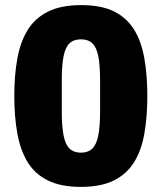

<svg xmlns="http://www.w3.org/2000/svg" viewBox="-20 -720 634 752"><path d="M297 12Q219 12 168 -13Q117 -38 88.5 -84.5Q60 -131 48 -197Q36 -263 36 -344Q36 -425 48 -491Q60 -557 89 -603.5Q118 -650 169 -675Q220 -700 298 -700Q377 -700 427 -675Q477 -650 505.5 -603.5Q534 -557 545.5 -491Q557 -425 557 -344Q557 -263 545.5 -197Q534 -131 505 -84.5Q476 -38 425.5 -13Q375 12 297 12ZM297 -122Q325 -122 341.5 -138Q358 -154 365 -189.5Q372 -225 372 -283V-406Q372 -465 365 -500Q358 -535 341.5 -550.5Q325 -566 297 -566Q269 -566 252.5 -550.5Q236 -535 229 -500Q222 -465 222 -406V-283Q222 -225 229 -189.5Q236 -154 252.5 -138Q269 -122 297 -122Z"/></svg>

Font: Archivo SemiCondensed Black
Style: Regular
Weight: 900
Width: 4
Designer: Hector Gatti
Foundry: Omnibus-Type
Version: Version 2.001